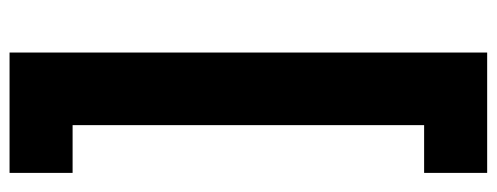

<svg xmlns="http://www.w3.org/2000/svg" viewBox="-339 -481 1040 402"><g transform="rotate(90 181.0 -280.0)"><path d="M242 -648V88H342V220H90V-780H342V-648Z"/></g></svg>

Font: renner_700bold
Style: Bold
Weight: 700
Version: Version 003.000 ; ttfautohint (v0.97) -l 8 -r 50 -G 200 -x 1